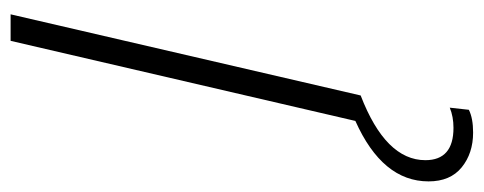

<svg xmlns="http://www.w3.org/2000/svg" viewBox="-364 -405 912 362"><g transform="rotate(-90 92.0 -224.0)"><path d="M93 0Q-29 47 -29 122Q-29 175 32 175Q53 175 70 168L66 204Q50 212 23 212Q-16 212 -42.5 190.5Q-69 169 -69 128Q-69 41 45 -10L196 -660H246Z"/></g></svg>

Font: Elaine Sans Light
Style: Italic
Weight: 300
Italic angle: -13°
Designer: Wei Huang
Foundry: Wei Huang
Version: Version 2.001;December 24, 2019;FontCreator 12.0.0.2547 64-b